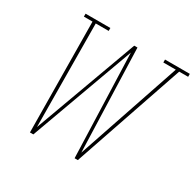

<svg xmlns="http://www.w3.org/2000/svg" viewBox="-159 -907 1095 1080"><g transform="rotate(30 388.5 -367.5)"><path d="M163 0 156 -716H100V-735H261V-716H177L182 -46L427 -716H448L470 -46L697 -716H616V-735H777V-716H719L474 0H453L430 -673L185 0Z"/></g></svg>

Font: Iosevka Etoile Thin Oblique
Style: Regular
Weight: 100
Italic angle: -9°
Designer: Belleve Invis
Foundry: Belleve Invis
Version: Version 15.5.2; ttfautohint (v1.8.4)